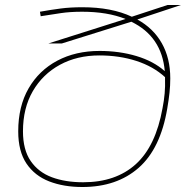

<svg xmlns="http://www.w3.org/2000/svg" viewBox="-20 -739 745 769"><path d="M228 -565H174L483 -663Q410 -692 309 -692Q261 -692 224 -686.5Q187 -681 143 -674L140 -692Q185 -700 223.5 -705Q262 -710 310 -710Q427 -710 508 -672L651 -719H705L530 -661Q594 -626 628 -566Q662 -506 662 -425Q662 -397 659 -368.5Q656 -340 650 -305Q623 -144 535.5 -67Q448 10 310 10Q235 10 177 -12.5Q119 -35 86 -84Q53 -133 53 -213Q53 -313 94.5 -385Q136 -457 209.5 -496Q283 -535 379 -535Q458 -535 526.5 -514.5Q595 -494 640 -454Q628 -593 506 -652ZM72 -213Q72 -139 103 -94Q134 -49 188 -29Q242 -9 313 -9Q444 -9 524 -81.5Q604 -154 631 -306Q637 -336 639.5 -365Q642 -394 641 -423Q641 -427 641 -430Q594 -473 526 -495Q458 -517 378 -517Q289 -517 220 -479.5Q151 -442 111.5 -374Q72 -306 72 -213Z"/></svg>

Font: Georama Extended Thin
Style: Italic
Weight: 100
Width: 7
Italic angle: -9°
Designer: Jean-Baptiste Levee
Foundry: Production Type
Version: Version 1.000